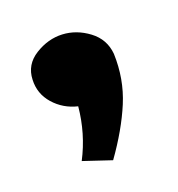

<svg xmlns="http://www.w3.org/2000/svg" viewBox="-86 -226 381 410"><g transform="rotate(-30 105.0 -21.5)"><path d="M195 -73Q187 -16 157.5 30Q128 76 80 123Q50 107 21 91Q57 44 73 -14Q43 -27 26.5 -54Q10 -81 17 -112Q24 -145 56.5 -158Q89 -171 120 -164Q151 -157 174.5 -132Q198 -107 195 -73Z"/></g></svg>

Font: LONDON PRESLEY
Style: Regular
Weight: 400
Version: Version 001.000